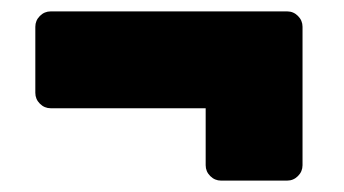

<svg xmlns="http://www.w3.org/2000/svg" viewBox="-20 -430 604 337"><path d="M368 -113Q357 -113 349 -121Q341 -129 341 -140V-240H69Q58 -240 50 -248Q42 -256 42 -267V-383Q42 -394 50 -402Q58 -410 69 -410H484Q495 -410 503 -402Q511 -394 511 -383V-140Q511 -129 503 -121Q495 -113 484 -113Z"/></svg>

Font: Rubik Black
Style: Regular
Weight: 900
Designer: Hubert and Fischer
Foundry: Hubert and Fischer
Version: Version 2.300;gftools[0.9.30]